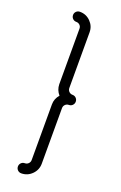

<svg xmlns="http://www.w3.org/2000/svg" viewBox="-143 -725 513 812"><g transform="rotate(20 113.5 -318.5)"><path d="M90.8 -22.9V-272.9Q90.8 -298.8 108.4 -318.4Q91.3 -337.9 90.8 -363.8V-613.8Q90.8 -623.5 84.2 -629.9Q77.6 -636.2 68.1 -636.2Q58.6 -636.2 52 -642.8Q45.4 -649.4 45.4 -658.9Q45.4 -668.5 52 -675Q58.6 -681.6 68.4 -681.6Q96.7 -681.6 116.5 -661.6Q136.2 -641.6 136.2 -613.8V-363.8Q136.2 -354 142.8 -347.4Q149.4 -340.8 158.9 -340.8Q168.5 -340.8 175 -334.2Q181.6 -327.6 181.6 -318.1Q181.6 -308.6 175 -302Q168.5 -295.4 158.9 -295.4Q149.4 -295.4 142.8 -288.8Q136.2 -282.2 136.2 -272.9V-22.9Q136.2 5.4 116.2 25.4Q96.2 45.4 68.4 45.4Q58.6 45.4 52 38.8Q45.4 32.2 45.4 22.7Q45.4 13.2 52 6.6Q58.6 0 68.1 0Q77.6 0 84.2 -6.6Q90.8 -13.2 90.8 -22.9Z"/></g></svg>

Font: OpenGost Type A TT
Style: Regular
Weight: 400
Version: Version 0.3